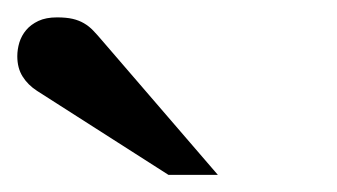

<svg xmlns="http://www.w3.org/2000/svg" viewBox="-20 -753 390 222"><path d="M174.8 -550.8 22.9 -647.9Q12.2 -654.8 6.1 -664.6Q0 -674.3 0 -688Q0 -695.8 2.4 -703.9Q4.9 -711.9 10.3 -718.3Q15.6 -724.6 24.4 -728.8Q33.2 -732.9 45.9 -732.9Q56.6 -732.9 64 -731.2Q71.3 -729.5 77.1 -726.1Q83 -722.7 87.9 -717.5Q92.8 -712.4 98.1 -706.1L231.9 -550.8Z"/></svg>

Font: BabelStone Ogham
Style: Italic
Weight: 400
Italic angle: -30°
Designer: Andrew West
Foundry: BabelStone
Version: Version 2.02 March 14, 2022